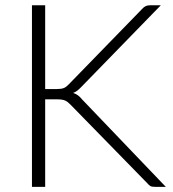

<svg xmlns="http://www.w3.org/2000/svg" viewBox="-20 -728 675 748"><path d="M626 0H584.5Q571.5 0 565.8 -3.2Q560 -6.5 554.5 -13.5L255.5 -319.5Q250 -325 245.2 -329Q240.5 -333 234.8 -335.8Q229 -338.5 221.2 -339.8Q213.5 -341 201.5 -341H156V0H104.5V-707.5H156V-381H198Q207.5 -381 214.5 -381.8Q221.5 -382.5 227.2 -384.5Q233 -386.5 237.8 -390.2Q242.5 -394 248 -399.5L533.5 -693Q541 -701.5 548.2 -704.5Q555.5 -707.5 565.5 -707.5H606.5L297.5 -390Q288.5 -380.5 281 -374.8Q273.5 -369 265 -366Q275.5 -362.5 283.8 -356.5Q292 -350.5 300.5 -340Z"/></svg>

Font: Lato 2
Style: Regular
Weight: 300
Designer: Lukasz Dziedzic with Adam Twardoch and Botio Nikoltchev
Foundry: tyPoland Lukasz Dziedzic
Version: Version 2.015; 2015-08-06; http://www.latofonts.com/